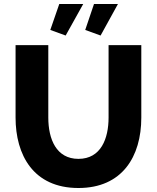

<svg xmlns="http://www.w3.org/2000/svg" viewBox="-20 -936 787 962"><path d="M373 -140C262 -140 222 -239 222 -347V-710H58V-347C58 -161 146 6 373 6C592 6 688 -151 688 -347V-710H524V-347C524 -242 486 -140 373 -140ZM397 -916H277L232 -786L309 -758ZM571 -916H451L407 -786L484 -758Z"/></svg>

Font: Raleway
Style: ExtraBold
Weight: 800
Designer: Matt McInerney, Pablo Impallari, Rodrigo Fuenzalida
Foundry: Matt McInerney, Pablo Impallari, Rodrigo Fuenzalida
Version: Version 3.000